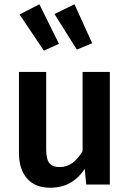

<svg xmlns="http://www.w3.org/2000/svg" viewBox="-20 -867 611 902"><path d="M165 -847 257 -661 186 -629 72 -799ZM330 -847 413 -664 341 -634 236 -801ZM496 -529V0H385L378 -74Q320 15 216 15Q145 15 107 -28.5Q69 -72 69 -149V-529H197V-165Q197 -119 212 -100.5Q227 -82 261 -82Q324 -82 368 -157V-529Z"/></svg>

Font: FiraGO Medium
Style: Regular
Weight: 500
Designer: bBox Type
Foundry: bBox Type GmbH
Version: Version 1.001;PS 001.001;hotconv 1.0.88;makeotf.lib2.5.64775